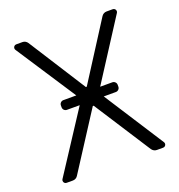

<svg xmlns="http://www.w3.org/2000/svg" viewBox="-131 -838 886 948"><g transform="rotate(-20 311.5 -364.0)"><path d="M42.6 -15.6Q42.6 -20.2 45.1 -24.1L250 -338.1H182.9Q174.4 -338.1 168.3 -344.1Q162.3 -350.1 162.3 -359V-368.6Q162.3 -377.1 168.3 -383.2Q174.4 -389.2 182.9 -389.2H250.7L45.1 -703.5Q42.6 -707.4 42.6 -712Q42.6 -718.4 47.1 -723Q51.5 -727.6 58.2 -727.6H90.9Q99.1 -727.6 106 -723.7Q112.9 -719.8 117.2 -713.1L309.3 -411.9H313.9L506.4 -713.1Q510.7 -719.8 517.6 -723.7Q524.5 -727.6 532.7 -727.6H565.3Q572.1 -727.6 576.5 -723Q581 -718.4 581 -712Q581 -707.4 578.5 -703.5L376.1 -389.2H439.6Q448.2 -389.2 454.4 -383.2Q460.6 -377.1 460.6 -368.6V-359Q460.6 -350.1 454.4 -344.1Q448.2 -338.1 439.6 -338.1H376.4L578.5 -24.1Q581 -20.2 581 -15.6Q581 -9.2 576.5 -4.6Q572.1 0 565.3 0H532.3Q524.5 0 517.6 -3.7Q510.7 -7.5 506 -14.2L313.9 -312.1H309.3L117.2 -14.2Q112.9 -7.5 106 -3.7Q99.1 0 90.9 0H58.2Q51.5 0 47.1 -4.6Q42.6 -9.2 42.6 -15.6Z"/></g></svg>

Font: DeltaSans Light
Style: Regular
Weight: 300
Designer: Rasmus Andersson
Foundry: rsms
Version: Version 3.012